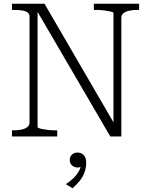

<svg xmlns="http://www.w3.org/2000/svg" viewBox="-20 -730 805 1027"><path d="M44 0V-33H55Q79 -33 98 -37.5Q117 -42 127.5 -51.5Q138 -61 138 -75V-641Q138 -656 127.5 -663.5Q117 -671 98 -674Q79 -677 55 -677H44V-710H218L596 -60L587 -54V-660Q587 -665 573.5 -668Q560 -671 539.5 -674Q519 -677 497 -677H482V-710H724V-677H713Q689 -677 670 -672.5Q651 -668 640 -659Q629 -650 629 -635V0H570L166 -692L181 -690V-50Q181 -46 194.5 -42.5Q208 -39 229 -36Q250 -33 271 -33H286V0ZM368 277 332 255Q356 240 373.5 222.5Q391 205 401.5 186.5Q412 168 412 152L424 150Q420 158 413 162Q406 166 396 166Q377 166 365 154.5Q353 143 353 126Q353 108 365 97Q377 86 394 86Q415 86 428 99.5Q441 113 441 140Q441 166 433 189.5Q425 213 408.5 234.5Q392 256 368 277Z"/></svg>

Font: Roboto Serif 36pt ExtraLight
Style: Regular
Weight: 250
Designer: Greg Gazdowicz
Foundry: Commercial Type
Version: Version 1.008